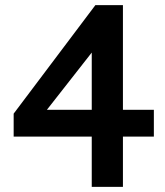

<svg xmlns="http://www.w3.org/2000/svg" viewBox="-20 -725 640 745"><path d="M577 -195H457V0H336V-195H33V-284L350 -705H457V-299H577ZM336 -521 162 -299H336Z"/></svg>

Font: PT Mono
Style: Bold
Weight: 700
Monospace: yes
Designer: A.Korolkova, I.Chaeva
Foundry: ParaType Ltd
Version: Version 1.000 OFL